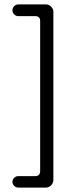

<svg xmlns="http://www.w3.org/2000/svg" viewBox="-20 -726 354 866"><path d="M62.5 120.1H186.5Q200.2 120.1 210.4 109.9Q220.7 99.6 220.7 85.9V-671.9Q220.7 -679.7 218.8 -684.6Q207 -706.1 186.5 -706.1H62.5Q51.8 -706.1 43.9 -698.2Q36.1 -690.4 36.1 -679.7Q36.1 -668.9 43.9 -661.1Q51.8 -653.3 62.5 -653.3H139.6Q153.3 -653.3 159.2 -642.6Q161.1 -637.7 161.1 -631.8V46.9Q161.1 56.6 155.3 62.5Q149.4 68.4 139.6 68.4H62.5Q51.8 68.4 43.9 76.2Q36.1 84 36.1 94.2Q36.1 104.5 43.9 112.3Q51.8 120.1 62.5 120.1Z"/></svg>

Font: FakePearl
Style: ExtraLight
Weight: 300
Version: Version 1.2